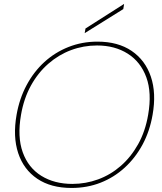

<svg xmlns="http://www.w3.org/2000/svg" viewBox="-20 -918 801 950"><path d="M334 12Q232 12 164.5 -33.5Q97 -79 70 -160.5Q43 -242 62 -350Q76 -430 111.5 -496.5Q147 -563 199.5 -611Q252 -659 319 -685.5Q386 -712 462 -712Q564 -712 631.5 -666Q699 -620 726.5 -538.5Q754 -457 735 -350Q721 -269 685.5 -203Q650 -137 597 -88.5Q544 -40 477.5 -14Q411 12 334 12ZM338 -8Q404 -8 465.5 -30.5Q527 -53 577.5 -97Q628 -141 663.5 -204.5Q699 -268 713 -350Q732 -459 704 -535.5Q676 -612 612 -652.5Q548 -693 460 -693Q393 -693 331.5 -670Q270 -647 219 -602.5Q168 -558 133 -494.5Q98 -431 84 -350Q65 -241 92.5 -164.5Q120 -88 184.5 -48Q249 -8 338 -8ZM399 -754 403 -777 593 -898H594L590 -873Z"/></svg>

Font: DM Sans 28pt Thin
Style: Italic
Weight: 250
Italic angle: -10°
Version: Version 4.004;gftools[0.9.30]